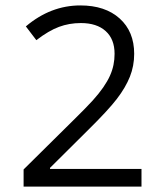

<svg xmlns="http://www.w3.org/2000/svg" viewBox="-20 -687 612 707"><path d="M66.9 0V-63L246.1 -240.2Q298.8 -292 321.5 -317.1Q344.2 -342.3 360.1 -365.2Q376 -388.2 385 -408.4Q394 -428.7 397.9 -448.2Q401.9 -467.8 401.9 -488.8Q401.9 -543 369.1 -572.5Q336.4 -602.1 277.8 -602.1Q234.9 -602.1 197.3 -588.1Q159.7 -574.2 113.8 -539.1L75.2 -589.8Q166.5 -667 275.9 -667Q367.2 -667 420.7 -618.9Q474.1 -570.8 474.1 -488.8Q474.1 -444.3 458.3 -404.5Q442.4 -364.7 410.6 -323.2Q378.9 -281.7 305.2 -209L164.1 -68.8V-64.9H501V0Z"/></svg>

Font: Noto Sans Oriya
Style: Regular
Weight: 400
Designer: Monotype Design team
Foundry: Monotype Imaging Inc.
Version: Version 1.00 uh